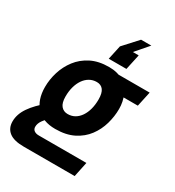

<svg xmlns="http://www.w3.org/2000/svg" viewBox="-250 -923 1092 1200"><g transform="rotate(30 296.0 -323.0)"><path d="M224.4 -44Q134 -44 86.2 -96.3Q38.4 -148.6 38.4 -239.6Q38.4 -293.8 55.1 -348.2Q71.8 -402.6 106.4 -447.9Q141 -493.2 194.9 -520.6Q248.8 -548 323.6 -548Q387.4 -548 428.2 -520.6Q469 -493.2 488.7 -448.5Q508.4 -403.8 508.4 -351.8Q508.4 -298.2 492.9 -243.5Q477.4 -188.8 443.7 -143.8Q410 -98.8 355.8 -71.4Q301.6 -44 224.4 -44ZM244.8 -163.6Q273.8 -163.6 296.2 -176.7Q318.6 -189.8 334.7 -213.7Q350.8 -237.6 359.2 -269.5Q367.6 -301.4 367.6 -339Q367.6 -385.2 351.3 -406.8Q335 -428.4 304.4 -428.4Q275.8 -428.4 252.6 -415Q229.4 -401.6 213 -377.7Q196.6 -353.8 187.9 -321.9Q179.2 -290 179.2 -252.4Q179.2 -206.4 197.3 -185Q215.4 -163.6 244.8 -163.6ZM388.6 -428.4 377.8 -536H622.6L599.4 -428.4ZM110 150Q38.4 150 4.3 123.3Q-29.8 96.6 -29.8 48Q-29.8 -4.4 5 -54.9Q39.8 -105.4 103.2 -156.8L176.8 -94.2Q145.2 -66.6 127.5 -42.6Q109.8 -18.6 109.8 6Q109.8 23.8 122.7 33.1Q135.6 42.4 156.6 42.4H500L477.4 150ZM484.8 -795.6 404.6 -703.2H447L422.8 -591.6H295.2L317.2 -693.2L410.8 -795.6Z"/></g></svg>

Font: Geist Mono
Style: Italic
Weight: 400
Italic angle: -12°
Monospace: yes
Designer: Basement.studio, Andrés Briganti, Mateo Zaragoza
Foundry: Basement.studio, Vercel, Andrés Briganti, Guido Ferreyra, Mateo Zaragoza
Version: Version 1.500